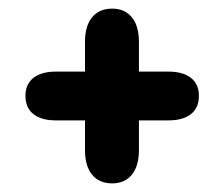

<svg xmlns="http://www.w3.org/2000/svg" viewBox="-20 -523 520 445"><path d="M177 -357H109Q76 -357 57.5 -342.5Q39 -328 39 -301Q39 -273 57.5 -258.5Q76 -244 109 -244H177V-175Q177 -138 193.5 -118Q210 -98 240 -98Q269 -98 285.5 -118Q302 -138 302 -175V-244H371Q404 -244 422.5 -258.5Q441 -273 441 -301Q441 -328 422.5 -342.5Q404 -357 371 -357H302V-426Q302 -463 285.5 -483Q269 -503 240 -503Q210 -503 193.5 -483Q177 -463 177 -426Z"/></svg>

Font: Beiruti ExtraBold
Style: Regular
Weight: 800
Designer: Arlette Boutros
Foundry: Boutros
Version: Version 1.41